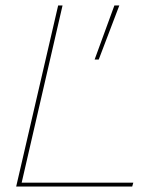

<svg xmlns="http://www.w3.org/2000/svg" viewBox="-20 -680 572 700"><path d="M59 -14H466L462 0H39L192 -660H208ZM415 -660 340 -463H325L397 -660Z"/></svg>

Font: Elaine Sans Thin
Style: Italic
Weight: 250
Italic angle: -13°
Designer: Wei Huang
Foundry: Wei Huang
Version: Version 2.001;December 24, 2019;FontCreator 12.0.0.2547 64-b